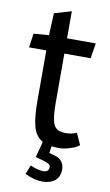

<svg xmlns="http://www.w3.org/2000/svg" viewBox="-94 -707 538 942"><g transform="rotate(10 175.0 -236.0)"><path d="M95 -449H9L19 -519L95 -525L100 -635L185 -660V-525H328L316 -449H185V-205Q185 -127 198.5 -96.5Q212 -66 260 -66Q287 -66 313 -77L339 -20Q327 -8 295 2Q263 12 243.5 12Q224 12 202 10L197 44Q239 56 242 58Q273 76 273 113Q273 150 249.5 169Q226 188 186 188Q146 188 100 165L118 120Q155 137 183 137Q211 137 211 111Q211 96 174.5 86Q138 76 135 75L156 -4Q120 -24 107.5 -70Q95 -116 95 -199Z"/></g></svg>

Font: Magra
Style: Regular
Weight: 400
Designer: Viviana Monsalve
Foundry: Viviana Monsalve
Version: Version 1.001